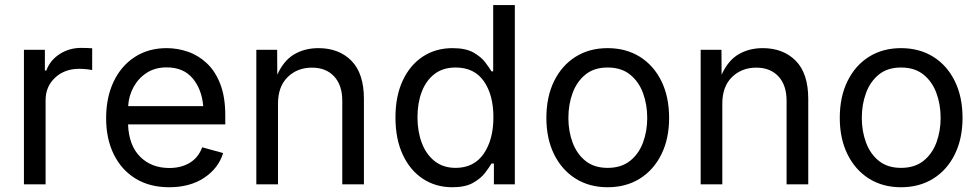

<svg xmlns="http://www.w3.org/2000/svg" viewBox="-20 -748 3976 779"><path d="M77.1 0V-545.9H162.1V-461.9H168Q183.1 -503.4 221.9 -528.6Q260.7 -553.7 309.6 -553.7Q319.3 -553.7 332.8 -553.2Q346.2 -552.7 354 -552.2V-463.9Q350.1 -464.8 334.5 -466.8Q318.8 -468.8 301.3 -468.8Q242.2 -468.8 203.6 -432.9Q165 -397 165 -341.8V0Z M666.5 11.7Q587.4 11.7 530 -23.4Q472.7 -58.6 441.7 -121.6Q410.6 -184.6 410.6 -268.6Q410.6 -352.5 440.9 -416.5Q471.2 -480.5 526.6 -516.6Q582 -552.7 656.2 -552.7Q699.7 -552.7 741.9 -538.3Q784.2 -523.9 818.6 -491.9Q853 -460 873.5 -407.7Q894 -355.5 894 -279.8V-243.2H499.5Q502.9 -157.7 548.6 -112.1Q594.2 -66.4 667 -66.4Q715.3 -66.4 750.2 -87.6Q785.2 -108.9 800.3 -150.4L885.3 -127Q866.2 -64.9 808.3 -26.6Q750.5 11.7 666.5 11.7ZM500 -317.4H804.7Q798.3 -387.2 761 -430.9Q723.6 -474.6 656.2 -474.6Q609.4 -474.6 575.4 -452.6Q541.5 -430.7 522 -395Q502.4 -359.4 500 -317.4Z M1107.9 -327.1V0H1020V-545.9H1104.5L1105 -444.8Q1131.3 -502.9 1174.1 -527.8Q1216.8 -552.7 1272 -552.7Q1355 -552.7 1405.8 -501.5Q1456.5 -450.2 1456.5 -346.7V0H1368.7V-339.4Q1368.7 -402.3 1335.7 -438Q1302.7 -473.6 1245.6 -473.6Q1186.5 -473.6 1147.2 -435.3Q1107.9 -397 1107.9 -327.1Z M1815.4 11.7Q1747.6 11.7 1695.3 -22.9Q1643.1 -57.6 1613.8 -121.1Q1584.5 -184.6 1584.5 -271.5Q1584.5 -357.9 1614 -421.1Q1643.6 -484.4 1695.8 -518.6Q1748 -552.7 1815.9 -552.7Q1869.1 -552.7 1900.4 -535.2Q1931.6 -517.6 1948.5 -495.4Q1965.3 -473.1 1974.1 -458.5H1981V-727.5H2068.8V0H1983.9V-84.5H1974.1Q1965.3 -69.3 1948 -46.6Q1930.7 -23.9 1899.2 -6.1Q1867.7 11.7 1815.4 11.7ZM1828.6 -66.9Q1902.8 -66.9 1942.4 -124Q1981.9 -181.2 1981.9 -272.5Q1981.9 -362.8 1943.1 -418.5Q1904.3 -474.1 1828.6 -474.1Q1776.9 -474.1 1742.4 -447.3Q1708 -420.4 1690.9 -374.8Q1673.8 -329.1 1673.8 -272.5Q1673.8 -215.3 1691.2 -168.7Q1708.5 -122.1 1743.2 -94.5Q1777.8 -66.9 1828.6 -66.9Z M2445.3 11.7Q2371.1 11.7 2315.2 -23.4Q2259.3 -58.6 2228 -122.1Q2196.8 -185.5 2196.8 -269.5Q2196.8 -355 2228 -418.7Q2259.3 -482.4 2315.2 -517.6Q2371.1 -552.7 2445.3 -552.7Q2520 -552.7 2576.2 -517.6Q2632.3 -482.4 2663.6 -418.7Q2694.8 -355 2694.8 -269.5Q2694.8 -185.5 2663.6 -122.1Q2632.3 -58.6 2576.2 -23.4Q2520 11.7 2445.3 11.7ZM2445.3 -66.9Q2500.5 -66.9 2536.1 -95.2Q2571.8 -123.5 2588.9 -169.7Q2606 -215.8 2606 -269.5Q2606 -323.7 2588.9 -370.4Q2571.8 -417 2536.1 -445.6Q2500.5 -474.1 2445.3 -474.1Q2390.6 -474.1 2355.5 -445.6Q2320.3 -417 2303.2 -370.6Q2286.1 -324.2 2286.1 -269.5Q2286.1 -215.8 2303.2 -169.7Q2320.3 -123.5 2355.5 -95.2Q2390.6 -66.9 2445.3 -66.9Z M2910.6 -327.1V0H2822.8V-545.9H2907.2L2907.7 -444.8Q2934.1 -502.9 2976.8 -527.8Q3019.5 -552.7 3074.7 -552.7Q3157.7 -552.7 3208.5 -501.5Q3259.3 -450.2 3259.3 -346.7V0H3171.4V-339.4Q3171.4 -402.3 3138.4 -438Q3105.5 -473.6 3048.3 -473.6Q2989.3 -473.6 2950 -435.3Q2910.6 -397 2910.6 -327.1Z M3635.7 11.7Q3561.5 11.7 3505.6 -23.4Q3449.7 -58.6 3418.5 -122.1Q3387.2 -185.5 3387.2 -269.5Q3387.2 -355 3418.5 -418.7Q3449.7 -482.4 3505.6 -517.6Q3561.5 -552.7 3635.7 -552.7Q3710.4 -552.7 3766.6 -517.6Q3822.8 -482.4 3854 -418.7Q3885.3 -355 3885.3 -269.5Q3885.3 -185.5 3854 -122.1Q3822.8 -58.6 3766.6 -23.4Q3710.4 11.7 3635.7 11.7ZM3635.7 -66.9Q3690.9 -66.9 3726.6 -95.2Q3762.2 -123.5 3779.3 -169.7Q3796.4 -215.8 3796.4 -269.5Q3796.4 -323.7 3779.3 -370.4Q3762.2 -417 3726.6 -445.6Q3690.9 -474.1 3635.7 -474.1Q3581.1 -474.1 3545.9 -445.6Q3510.7 -417 3493.7 -370.6Q3476.6 -324.2 3476.6 -269.5Q3476.6 -215.8 3493.7 -169.7Q3510.7 -123.5 3545.9 -95.2Q3581.1 -66.9 3635.7 -66.9Z"/></svg>

Font: Inter
Style: Regular
Weight: 400
Designer: Rasmus Andersson
Foundry: rsms
Version: Version 4.001;git-9221beed3